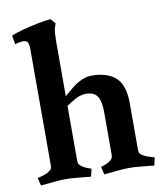

<svg xmlns="http://www.w3.org/2000/svg" viewBox="-82 -785 734 861"><g transform="rotate(-10 285.0 -354.5)"><path d="M491 -286V-76Q491 -63 493.5 -58Q496 -53 507 -46Q516 -41 528 -36.5Q540 -32 549.5 -29.5Q559 -27 559 -27L551 9Q510 5 485 2.5Q460 0 438 0Q416 0 391 2.5Q366 5 323 9L315 -26Q315 -26 329.5 -31Q344 -36 356 -44Q365 -51 368 -56.5Q371 -62 371 -74V-266Q371 -316 356 -338.5Q341 -361 304 -361Q281 -361 257.5 -348.5Q234 -336 214 -322V-74Q214 -62 217 -57Q220 -52 230 -44Q242 -36 256.5 -31Q271 -26 271 -26L263 9Q220 5 195 2.5Q170 0 148 0Q126 0 101 2.5Q76 5 35 9L26 -27Q26 -27 35.5 -29Q45 -31 58 -35.5Q71 -40 79 -46Q89 -52 91.5 -57.5Q94 -63 94 -76V-607Q94 -618 90 -630Q86 -642 69 -642Q62 -642 53 -640.5Q44 -639 37.5 -637Q31 -635 31 -635L24 -675Q46 -685 80.5 -694Q115 -703 150 -710Q185 -717 207 -718L226 -695Q217 -676 215.5 -653.5Q214 -631 214 -602V-366L246 -393Q269 -413 294 -425Q319 -437 343 -437Q414 -437 452.5 -403Q491 -369 491 -286Z"/></g></svg>

Font: Buenard
Style: Regular
Weight: 400
Version: Version 2.000